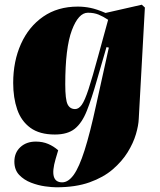

<svg xmlns="http://www.w3.org/2000/svg" viewBox="-20 -565 681 815"><path d="M442 -363 432 -365 392 -227Q369 -146 348.5 -94.5Q328 -43 297.5 -18.5Q267 6 213 6Q148 6 109 -22.5Q70 -51 53 -100.5Q36 -150 36 -213Q36 -305 69 -378.5Q102 -452 163.5 -494.5Q225 -537 310 -537Q337 -537 364 -531.5Q391 -526 428 -510L582 -545L595 -533L569 -61Q568 -33 557 4.5Q546 42 522 81Q498 120 458.5 154Q419 188 360 209Q301 230 219 230Q201 230 171.5 226Q142 222 112 210.5Q82 199 61.5 177.5Q41 156 41 121Q41 83 66.5 59.5Q92 36 132 36Q161 36 184.5 46Q208 56 227 73L216 110Q187 209 244 209Q270 209 293 177Q316 145 339 73Q362 1 388 -119ZM299 -102Q314 -102 327 -120Q340 -138 356 -187Q372 -236 397 -328L439 -481Q418 -495 398.5 -503Q379 -511 353 -511Q313 -511 285 -436.5Q257 -362 257 -207Q257 -142 267 -122Q277 -102 299 -102Z"/></svg>

Font: Literata 72pt Black
Style: Italic
Weight: 900
Italic angle: -2°
Designer: Latin by Veronika Burian and Jose Scaglione. Greek by Irene Vlachou. Cyrillic by Vera Evstafieva
Foundry: TypeTogether
Version: Version 3.002